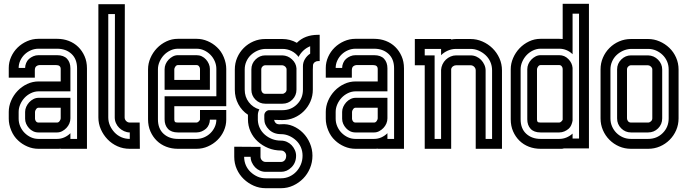

<svg xmlns="http://www.w3.org/2000/svg" viewBox="-20 -782 3614 1009"><path d="M350 -160Q350 -146 344.5 -133Q339 -120 329 -109.5Q319 -99 306.5 -92.5Q294 -86 280 -86H182Q167 -86 154.5 -92Q142 -98 132.5 -108.5Q123 -119 117.5 -131.5Q112 -144 112 -158V-194Q112 -208 118 -221Q124 -234 133.5 -244.5Q143 -255 156 -261.5Q169 -268 183 -268H350ZM164 -158Q164 -151 169 -144.5Q174 -138 182 -138H280Q288 -138 293.5 -146Q299 -154 299 -160V-216H183Q175 -216 169.5 -208Q164 -200 164 -194ZM26 -194Q26 -224 38.5 -253Q51 -282 72.5 -304.5Q94 -327 122.5 -340.5Q151 -354 183 -354H299V-419Q299 -440 275 -440H187Q179 -440 171 -434Q163 -428 163 -412V-374H26V-425Q26 -455 38.5 -483Q51 -511 72.5 -532Q94 -553 122.5 -565.5Q151 -578 182 -578H280Q313 -578 341.5 -567Q370 -556 391 -535.5Q412 -515 424.5 -486.5Q437 -458 437 -423V0H299V-1Q294 0 289.5 0Q285 0 280 0H182Q152 0 124 -12Q96 -24 75 -44Q52 -65 39 -96.5Q26 -128 26 -158ZM350 -52H385V-423Q385 -472 355.5 -499Q326 -526 280 -526H182Q162 -526 143 -518Q124 -510 109.5 -496Q95 -482 86.5 -463.5Q78 -445 78 -425H112Q112 -438 117.5 -451Q123 -464 132 -472Q142 -481 155 -486.5Q168 -492 182 -492H280Q315 -492 332.5 -473Q350 -454 350 -423V-302H183Q162 -302 142.5 -292.5Q123 -283 109 -268Q95 -253 86.5 -233.5Q78 -214 78 -194V-158Q78 -137 86.5 -117.5Q95 -98 109.5 -83.5Q124 -69 142.5 -60.5Q161 -52 182 -52H280Q300 -52 318 -60Q336 -68 350 -82Z M662 0Q627 0 597 -13.5Q567 -27 545 -50Q523 -73 510 -102.5Q497 -132 497 -165V-760H636L635 -165Q635 -154 643 -146Q651 -138 662 -138H714L715 0ZM662 -86Q647 -86 632.5 -92.5Q618 -99 607 -109.5Q596 -120 589.5 -134.5Q583 -149 583 -165L584 -708H549V-165Q549 -142 558 -122Q567 -102 582 -86Q597 -70 617.5 -61Q638 -52 662 -52Z M758 -418Q758 -448 770.5 -477Q783 -506 804.5 -528.5Q826 -551 854.5 -564.5Q883 -578 915 -578H1013Q1043 -578 1071 -566Q1099 -554 1120 -534Q1143 -513 1156 -481.5Q1169 -450 1169 -420V-224H896V-155Q896 -145 899.5 -141.5Q903 -138 915 -138H1013Q1018 -138 1023.5 -143Q1029 -148 1031 -153V-204H1169V-153Q1169 -123 1156.5 -95Q1144 -67 1122.5 -46Q1101 -25 1072.5 -12.5Q1044 0 1013 0H915Q882 0 853.5 -11Q825 -22 804 -42.5Q783 -63 770.5 -91.5Q758 -120 758 -155ZM896 -362H1031V-420Q1031 -427 1026 -433.5Q1021 -440 1013 -440H915Q907 -440 901.5 -432Q896 -424 896 -418ZM1117 -276V-420Q1117 -441 1108.5 -460.5Q1100 -480 1085.5 -494.5Q1071 -509 1052.5 -517.5Q1034 -526 1013 -526H915Q894 -526 874.5 -516.5Q855 -507 841 -492Q827 -477 818.5 -457.5Q810 -438 810 -418V-155Q810 -106 839.5 -79Q869 -52 915 -52H1013Q1033 -52 1052 -60Q1071 -68 1085.5 -82Q1100 -96 1108.5 -114.5Q1117 -133 1117 -153H1083Q1083 -140 1077.5 -127Q1072 -114 1063 -106Q1053 -97 1040 -91.5Q1027 -86 1013 -86H915Q880 -86 862.5 -105Q845 -124 845 -155V-276ZM845 -418Q845 -432 850.5 -445Q856 -458 866 -468.5Q876 -479 888.5 -485.5Q901 -492 915 -492H1013Q1028 -492 1040.5 -486Q1053 -480 1062.5 -469.5Q1072 -459 1077.5 -446Q1083 -433 1083 -420V-310H845Z M1651 -461Q1642 -461 1634.5 -455.5Q1627 -450 1625 -441Q1625 -435 1624.5 -428.5Q1624 -422 1624 -417V-311Q1624 -278 1611.5 -249Q1599 -220 1577 -198Q1555 -176 1526 -163.5Q1497 -151 1464 -151L1421 -152Q1422 -142 1430 -134.5Q1438 -127 1457 -129Q1490 -132 1519.5 -119.5Q1549 -107 1572 -84Q1595 -61 1608.5 -29.5Q1622 2 1622 36Q1622 71 1609 102Q1596 133 1573.5 156Q1551 179 1521 193Q1491 207 1457 207H1376Q1343 207 1313.5 194Q1284 181 1261 159Q1238 137 1224.5 107Q1211 77 1211 42V-11L1349 -10V42Q1349 53 1357 61Q1365 69 1376 69H1457Q1468 69 1476 60.5Q1484 52 1484 36Q1484 25 1476 17Q1468 9 1457 9Q1421 9 1389.5 -4Q1358 -17 1334 -39Q1310 -61 1296.5 -91Q1283 -121 1283 -156V-179Q1251 -200 1232.5 -234.5Q1214 -269 1214 -311V-417Q1214 -450 1226.5 -479Q1239 -508 1261 -530Q1283 -552 1312 -564.5Q1341 -577 1374 -577H1464Q1505 -577 1540 -557Q1582 -599 1651 -599H1660V-461ZM1263 42Q1263 66 1272 86.5Q1281 107 1297 122Q1313 137 1333 146Q1353 155 1376 155H1457Q1481 155 1501.5 145.5Q1522 136 1537 120Q1552 104 1561 82.5Q1570 61 1570 36Q1570 12 1561 -8.5Q1552 -29 1536 -44Q1520 -59 1499.5 -68Q1479 -77 1457 -77Q1418 -77 1393.5 -101Q1369 -125 1369 -156V-176Q1369 -186 1375.5 -193.5Q1382 -201 1392 -203H1464Q1510 -203 1541 -234Q1572 -265 1572 -311V-434Q1572 -454 1582.5 -471.5Q1593 -489 1610 -500V-539Q1590 -531 1574.5 -516.5Q1559 -502 1549 -483Q1534 -503 1512 -514Q1490 -525 1464 -525H1374Q1351 -524 1331.5 -515Q1312 -506 1297.5 -492Q1283 -478 1274.5 -458.5Q1266 -439 1266 -417V-311Q1266 -273 1287.5 -245Q1309 -217 1343 -207Q1335 -193 1335 -176V-151Q1336 -128 1345.5 -108.5Q1355 -89 1371.5 -74.5Q1388 -60 1409.5 -51.5Q1431 -43 1457 -43Q1473 -43 1487.5 -36.5Q1502 -30 1512.5 -19Q1523 -8 1529.5 6.5Q1536 21 1536 36Q1536 73 1512 97Q1488 121 1457 121H1376Q1360 121 1345.5 114.5Q1331 108 1320.5 97Q1310 86 1303.5 71.5Q1297 57 1297 42ZM1464 -491Q1493 -490 1514.5 -470Q1536 -450 1538 -423V-311Q1538 -280 1516.5 -258.5Q1495 -237 1464 -237H1374Q1344 -237 1322.5 -258.5Q1301 -280 1301 -311V-417Q1301 -448 1323 -469.5Q1345 -491 1374 -491ZM1374 -439Q1366 -439 1359.5 -432.5Q1353 -426 1353 -417V-311Q1353 -303 1358.5 -296Q1364 -289 1374 -289H1464Q1472 -289 1479 -295.5Q1486 -302 1486 -311V-417Q1486 -425 1479.5 -431.5Q1473 -438 1464 -439Z M2016 -160Q2016 -146 2010.5 -133Q2005 -120 1995 -109.5Q1985 -99 1972.5 -92.5Q1960 -86 1946 -86H1848Q1833 -86 1820.5 -92Q1808 -98 1798.5 -108.5Q1789 -119 1783.5 -131.5Q1778 -144 1778 -158V-194Q1778 -208 1784 -221Q1790 -234 1799.5 -244.5Q1809 -255 1822 -261.5Q1835 -268 1849 -268H2016ZM1830 -158Q1830 -151 1835 -144.5Q1840 -138 1848 -138H1946Q1954 -138 1959.5 -146Q1965 -154 1965 -160V-216H1849Q1841 -216 1835.5 -208Q1830 -200 1830 -194ZM1692 -194Q1692 -224 1704.5 -253Q1717 -282 1738.5 -304.5Q1760 -327 1788.5 -340.5Q1817 -354 1849 -354H1965V-419Q1965 -440 1941 -440H1853Q1845 -440 1837 -434Q1829 -428 1829 -412V-374H1692V-425Q1692 -455 1704.5 -483Q1717 -511 1738.5 -532Q1760 -553 1788.5 -565.5Q1817 -578 1848 -578H1946Q1979 -578 2007.5 -567Q2036 -556 2057 -535.5Q2078 -515 2090.5 -486.5Q2103 -458 2103 -423V0H1965V-1Q1960 0 1955.5 0Q1951 0 1946 0H1848Q1818 0 1790 -12Q1762 -24 1741 -44Q1718 -65 1705 -96.5Q1692 -128 1692 -158ZM2016 -52H2051V-423Q2051 -472 2021.5 -499Q1992 -526 1946 -526H1848Q1828 -526 1809 -518Q1790 -510 1775.5 -496Q1761 -482 1752.5 -463.5Q1744 -445 1744 -425H1778Q1778 -438 1783.5 -451Q1789 -464 1798 -472Q1808 -481 1821 -486.5Q1834 -492 1848 -492H1946Q1981 -492 1998.5 -473Q2016 -454 2016 -423V-302H1849Q1828 -302 1808.5 -292.5Q1789 -283 1775 -268Q1761 -253 1752.5 -233.5Q1744 -214 1744 -194V-158Q1744 -137 1752.5 -117.5Q1761 -98 1775.5 -83.5Q1790 -69 1808.5 -60.5Q1827 -52 1848 -52H1946Q1966 -52 1984 -60Q2002 -68 2016 -82Z M2160 -439V-577H2351V-574Q2363 -577 2377 -577H2453Q2485 -577 2515 -564Q2545 -551 2568 -528.5Q2591 -506 2604.5 -476Q2618 -446 2618 -412V0H2480V-412Q2480 -423 2472 -431Q2464 -439 2453 -439H2377Q2368 -439 2360.5 -433.5Q2353 -428 2351 -419V0H2212V-439ZM2264 -491V-52H2298V-415Q2299 -430 2305.5 -444Q2312 -458 2323 -468.5Q2334 -479 2348 -485Q2362 -491 2377 -491H2453Q2469 -491 2483.5 -484.5Q2498 -478 2508.5 -467Q2519 -456 2525.5 -441.5Q2532 -427 2532 -412V-52H2566V-412Q2566 -436 2557 -456.5Q2548 -477 2532 -492Q2516 -507 2495.5 -516Q2475 -525 2453 -525H2377Q2354 -525 2333.5 -516Q2313 -507 2298 -492V-525H2212V-491Z M3075 -2H2943Q2937 0 2931 0Q2925 0 2919 0H2821Q2788 0 2759.5 -11Q2731 -22 2710 -42.5Q2689 -63 2676.5 -91.5Q2664 -120 2664 -155V-418Q2664 -448 2676.5 -477Q2689 -506 2710.5 -528.5Q2732 -551 2760.5 -564.5Q2789 -578 2821 -578H2919Q2924 -578 2928 -577.5Q2932 -577 2937 -577V-762H3075ZM2919 -138Q2924 -138 2929.5 -143Q2935 -148 2937 -153V-420Q2937 -427 2932 -433.5Q2927 -440 2919 -440H2821Q2813 -440 2807.5 -432Q2802 -424 2802 -418V-155Q2802 -145 2805.5 -141.5Q2809 -138 2821 -138ZM2989 -54H3023V-710H2989V-497Q2975 -511 2957 -518.5Q2939 -526 2919 -526H2821Q2800 -526 2780.5 -516.5Q2761 -507 2747 -492Q2733 -477 2724.5 -457.5Q2716 -438 2716 -418V-155Q2716 -106 2745.5 -79Q2775 -52 2821 -52H2919Q2939 -52 2957 -59.5Q2975 -67 2989 -80ZM2989 -148Q2987 -136 2982 -124.5Q2977 -113 2969 -106Q2959 -97 2946 -91.5Q2933 -86 2919 -86H2821Q2786 -86 2768.5 -105Q2751 -124 2751 -155V-418Q2751 -432 2756.5 -445Q2762 -458 2772 -468.5Q2782 -479 2794.5 -485.5Q2807 -492 2821 -492H2919Q2947 -492 2967 -471.5Q2987 -451 2989 -425Z M3386 -577Q3417 -577 3446 -564.5Q3475 -552 3497.5 -530.5Q3520 -509 3533 -479.5Q3546 -450 3546 -417V-160Q3546 -127 3533.5 -98Q3521 -69 3499 -47Q3477 -25 3448 -12.5Q3419 0 3386 0H3296Q3263 0 3234 -12.5Q3205 -25 3183 -47Q3161 -69 3148.5 -98Q3136 -127 3136 -160V-417Q3136 -450 3148.5 -479Q3161 -508 3183 -530Q3205 -552 3234 -564.5Q3263 -577 3296 -577ZM3296 -439Q3288 -439 3281.5 -432.5Q3275 -426 3275 -417V-160Q3275 -152 3280.5 -145Q3286 -138 3296 -138H3386Q3394 -138 3401 -144.5Q3408 -151 3408 -160V-417Q3408 -425 3401.5 -431.5Q3395 -438 3386 -439ZM3296 -525Q3273 -524 3253.5 -515Q3234 -506 3219.5 -492Q3205 -478 3196.5 -458.5Q3188 -439 3188 -417V-160Q3188 -137 3196.5 -117.5Q3205 -98 3219.5 -83.5Q3234 -69 3253.5 -60.5Q3273 -52 3296 -52H3386Q3432 -52 3463 -83Q3494 -114 3494 -160V-417Q3494 -440 3485.5 -459.5Q3477 -479 3462 -493.5Q3447 -508 3427.5 -516.5Q3408 -525 3386 -525ZM3386 -491Q3417 -490 3438.5 -468Q3460 -446 3460 -417V-160Q3460 -129 3438.5 -107.5Q3417 -86 3386 -86H3296Q3266 -86 3244.5 -107.5Q3223 -129 3223 -160V-417Q3223 -448 3245 -469.5Q3267 -491 3296 -491Z"/></svg>

Font: Aurach Bi
Style: Regular
Weight: 400
Designer: Peter Wiegel
Foundry: Peter Wiegel
Version: Version 1.002